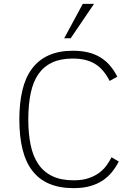

<svg xmlns="http://www.w3.org/2000/svg" viewBox="-20 -950 679 984"><path d="M588.9 -122.1Q573.2 -92.3 553 -67.4Q532.7 -42.5 505.4 -24.4Q478 -6.3 441.7 3.9Q405.3 14.2 356.9 14.2Q285.2 14.2 232.7 -8.1Q180.2 -30.3 146 -74.5Q111.8 -118.7 95.5 -184.6Q79.1 -250.5 79.1 -337.9Q79.1 -420.9 94.5 -486.3Q109.9 -551.8 143.1 -596.9Q176.3 -642.1 228.5 -666Q280.8 -689.9 354 -689.9Q396.5 -689.9 431.2 -681.6Q465.8 -673.3 493.7 -656.5Q521.5 -639.6 543 -614.7Q564.5 -589.8 581.1 -557.1L542 -535.2Q527.3 -564 509.5 -585.4Q491.7 -606.9 469 -621.3Q446.3 -635.7 417.7 -642.8Q389.2 -649.9 353 -649.9Q291 -649.9 247.8 -629.9Q204.6 -609.9 177.2 -570.8Q149.9 -531.7 137.5 -473.1Q125 -414.6 125 -337.9Q125 -265.1 137 -207.3Q148.9 -149.4 176.3 -109.1Q203.6 -68.8 248 -47.4Q292.5 -25.9 357.9 -25.9Q402.3 -25.9 434.3 -36.9Q466.3 -47.9 489 -64.9Q511.7 -82 526.6 -103Q541.5 -124 551.8 -144ZM342.3 -753.9H309.1L404.3 -930.2H461.9Z"/></svg>

Font: Clear Sans Thin
Style: Regular
Weight: 250
Foundry: Intel Corporation
Version: Version 1.00